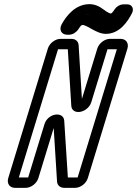

<svg xmlns="http://www.w3.org/2000/svg" viewBox="-20 -879 659 924"><path d="M306.6 -25 289.1 -298C286.2 -344 210.7 -336 193.9 -281L115.6 -25H70.6L259.3 -642H306.3L323.1 -370C324 -350 339.9 -340 355.9 -340C377.6 -339 409.8 -356 419.3 -387L497.3 -642H542.3L353.6 -25ZM402.7 -22 593.2 -645C601.1 -671 586.6 -692 560.6 -692H509.6C483.6 -692 456.1 -671 448.2 -645L374.2 -403L358.4 -662C356.9 -680 343.6 -692 323.6 -692H271.6C245.6 -692 218.1 -671 210.2 -645L19.7 -22C11.8 4 26.4 25 52.4 25H103.4C129.4 25 156.8 4 164.7 -22L238.4 -263L254.5 -5C256 13 269.4 25 289.4 25H341.4C367.4 25 394.8 4 402.7 -22ZM518.8 -768C522.1 -769 525.7 -771 527 -772C524.7 -771 522.1 -769 518.8 -768ZM409.7 -807C405 -808 399.3 -809 395.3 -809C400.3 -809 404.3 -809 409.7 -807ZM511.9 -814C510.9 -814 496.4 -819 478.7 -833C456.9 -850 434.6 -859 410.6 -859C342.6 -859 299.5 -803 277.3 -763C261.7 -735 276.7 -712 302.7 -712H312.7C328.7 -712 345.7 -722 356.3 -737C367.2 -753 370 -759 379 -759C381 -759 397.5 -754 420.2 -740C438.2 -730 463.9 -716 488.9 -716C554.9 -716 593.3 -773 615.5 -816C626.2 -838 614.3 -858 593.3 -858H574.3C556.3 -858 539.6 -846 532.3 -835C518.9 -814 514.9 -814 511.9 -814Z"/></svg>

Font: DIN Rundschrift
Style: EngKontKu
Weight: 400
Width: 3
Version: Version 1.027